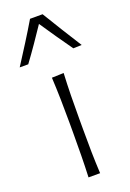

<svg xmlns="http://www.w3.org/2000/svg" viewBox="-186 -864 624 919"><g transform="rotate(-20 125.5 -404.5)"><path d="M97.7 0Q100.1 -57.1 100.8 -110.1Q101.6 -163.1 101.6 -226.1V-277.3Q101.6 -342.3 100.3 -396.7Q99.1 -451.2 96.2 -508.3L156.7 -510.3Q153.8 -452.6 152.8 -397.7Q151.9 -342.8 151.9 -277.3V-226.1Q151.9 -163.1 152.8 -110.1Q153.8 -57.1 156.7 0ZM-31.7 -607.4Q1 -658.2 32.7 -708.5Q64.5 -758.8 94.2 -809.1H158.2Q188.5 -758.8 219.7 -708.7Q251 -658.7 283.7 -606.9L240.7 -605.5Q210.9 -647 182.4 -688.5Q153.8 -730 126 -771.5Q98.6 -730.5 70.3 -689.5Q42 -648.4 11.7 -607.4Z"/></g></svg>

Font: Pinar DS1 Light
Style: Regular
Weight: 300
Designer: Amin Abedi
Version: Version 3.000